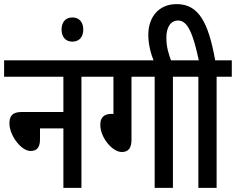

<svg xmlns="http://www.w3.org/2000/svg" viewBox="-20 -916 1150 936"><path d="M0 -622V-542H289V-370H85C38 -370 26 -348 26 -314C26 -256 83 -180 129 -180C161 -180 175 -199 175 -236V-290H289V0H377V-542H452V-622Z M280 -772C280 -737 299 -713 333 -713C367 -713 386 -737 386 -772C386 -807 367 -831 333 -831C299 -831 280 -807 280 -772Z M621 -542H734V0H823V-542H897V-622H440V-542H533V-360L526 -361C482 -361 469 -339 469 -307C469 -246 527 -175 574 -175C607 -175 621 -196 621 -234Z M731 -615H816C803 -650 791 -685 791 -732C791 -784 812 -816 849 -816C895 -816 922 -750 949 -622H885V-542H947V0H1036V-542H1110V-622H1029C996 -806 949 -896 841 -896C755 -896 703 -834 703 -746C703 -702 714 -657 731 -615Z"/></svg>

Font: Noto Sans Devanagari UI ExtraCondensed Medium
Style: Regular
Weight: 500
Width: 2
Designer: Jelle Bosma - Monotype Design Team
Foundry: Monotype Imaging Inc.
Version: Version 2.003